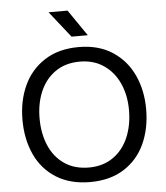

<svg xmlns="http://www.w3.org/2000/svg" viewBox="-64 -1045 964 1118"><g transform="rotate(-5 418.0 -486.0)"><path d="M56 0ZM56 -378Q56 -489 97 -578Q138 -667 219.5 -719.5Q301 -772 418 -772Q534 -772 615 -719.5Q696 -667 737.5 -577.5Q779 -488 779 -378Q779 -265 738 -175.5Q697 -86 615.5 -34.5Q534 17 418 17Q301 17 219.5 -34.5Q138 -86 97 -175.5Q56 -265 56 -378ZM679 -381Q679 -467 648 -536.5Q617 -606 558 -646.5Q499 -687 418 -687Q334 -687 275 -646Q216 -605 186 -535Q156 -465 156 -378Q156 -289 186 -219Q216 -149 275 -108.5Q334 -68 418 -68Q500 -68 559 -109Q618 -150 648.5 -221Q679 -292 679 -381ZM262 -989H373L478 -836H383Z"/></g></svg>

Font: Biryani
Style: Regular
Weight: 400
Designer: Dan Reynolds and Mathieu Réguer
Foundry: Dan Reynolds and Mathieu Réguer
Version: Version 1.004; ttfautohint (v1.1) -l 5 -r 5 -G 72 -x 0 -D la